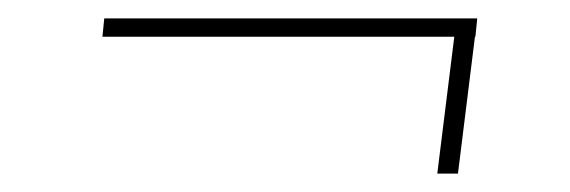

<svg xmlns="http://www.w3.org/2000/svg" viewBox="-20 -365 620 209"><path d="M93.5 -345H499.5L497.5 -325H497L478.5 -176H456L474.5 -325H91.5Z"/></svg>

Font: Lato Thin
Style: Italic
Weight: 200
Italic angle: -7°
Designer: Lukasz Dziedzic
Foundry: tyPoland Lukasz Dziedzic
Version: Version 2.007; 2014-02-27